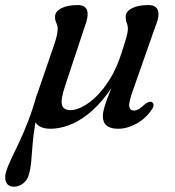

<svg xmlns="http://www.w3.org/2000/svg" viewBox="-78 -491 680 747"><path d="M64.5 -120.5 83.3 -115Q66.3 -53.7 58.7 -7.3Q51.1 39.1 48.5 74.3Q45.9 109.6 43.5 137.3Q41.1 165 34.2 188.8Q28.3 210 11.9 222.7Q-4.6 235.5 -23.5 235.5Q-44.6 235.5 -53.2 219.8Q-61.8 204.2 -54.7 178.2Q-48.4 157 -35.3 129.4Q-22.2 101.9 -5.1 66Q12 30.1 30.1 -16Q48.3 -62 64.5 -120.5ZM134.2 -321.3Q140.6 -341.3 143.4 -354.5Q146.3 -367.8 146.3 -380.6Q146.3 -390.9 141.2 -401.6Q136.1 -412.3 136.1 -425.5Q136.1 -446.2 160.3 -458.8Q184.5 -471.3 224.1 -471.3Q255 -471.3 261.2 -449.4Q267.4 -427.5 250.8 -384.7L174.5 -154.4Q157.6 -103.5 163.2 -83Q168.7 -62.5 196.4 -62.5Q217.2 -62.5 243.8 -76.2Q270.3 -89.9 298.4 -117.5Q326.4 -145.1 351.4 -186.4Q376.4 -227.6 394.1 -282.7Q404.3 -313.5 409.8 -332Q415.4 -350.6 417.5 -361.7Q419.6 -372.9 419.6 -380.6Q419.6 -390.9 415.2 -401.6Q410.9 -412.3 410.9 -425.5Q410.9 -446.2 435 -458.8Q459.1 -471.3 499 -471.3Q530.1 -471.3 536.8 -449.2Q543.4 -427 525.3 -384.7L438.7 -138Q422.5 -93.1 424.8 -77Q427 -60.8 443.9 -60.8Q452 -60.8 462.5 -66.9Q473 -72.9 488.4 -87.9Q496.1 -92.5 502 -94.4Q507.9 -96.3 513 -93.6Q518.9 -90.5 519.3 -82.7Q519.7 -74.8 513 -65.7Q490.5 -30.9 453.9 -10.5Q417.2 9.9 381.4 9.9Q351.5 9.9 336.9 -2.3Q322.2 -14.5 322.2 -38.3Q322.2 -54 328.6 -75.5Q335 -96.9 345.7 -123.9Q356.4 -150.8 369.2 -183.1Q382 -215.3 394.6 -252.1L409.5 -249.4Q377.3 -176.4 340.2 -126.7Q303.1 -77 264.5 -46.8Q225.9 -16.7 188.9 -3.4Q151.9 9.9 119.4 9.9Q80.8 9.9 64.9 -8.6Q49.1 -27.1 52 -60.8Q54.9 -94.4 71.9 -139.8Z"/></svg>

Font: Fraunces Wonky
Style: Italic
Weight: 900
Italic angle: -16°
Version: Version 1.000;[b76b70a41]